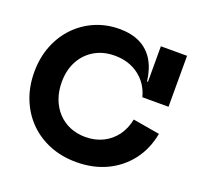

<svg xmlns="http://www.w3.org/2000/svg" viewBox="-134 -916 1108 1075"><g transform="rotate(20 419.5 -379.0)"><path d="M426 12.7Q339.9 12.7 268 -16.2Q196.1 -45.2 143.7 -97.9Q91.4 -150.7 62.7 -222.9Q33.9 -295.1 33.9 -381.5Q33.9 -467.5 62.1 -538.8Q90.2 -610.1 140.4 -662Q190.6 -713.9 257.4 -742.5Q324.2 -771 401.5 -771Q473.7 -771 525 -745.3Q576.2 -719.6 606.4 -669.7Q636.5 -619.8 645.4 -547H682.3L650.8 -455.3Q631.4 -531.3 571.5 -576.4Q511.6 -621.5 427.4 -621.5Q359.3 -621.5 307.6 -591.2Q255.8 -560.9 226.7 -506.8Q197.6 -452.6 197.6 -381.5Q197.6 -327.5 214.2 -282.6Q230.8 -237.6 261.2 -204.9Q291.6 -172.2 333.6 -154.5Q375.5 -136.8 426 -136.8Q483.8 -136.8 530.2 -159.7Q576.6 -182.6 607.1 -224.1Q637.6 -265.6 648.2 -321.5L808.2 -294.3Q791.5 -201.8 739.2 -132.7Q686.8 -63.7 606.8 -25.5Q526.7 12.7 426 12.7ZM650.8 -455.3V-758.9H806.8V-455.3Z"/></g></svg>

Font: Hepta Slab ExtraLight
Style: Regular
Weight: 200
Designer: Michael LaGattuta
Foundry: Michael LaGattuta
Version: Version 1.100